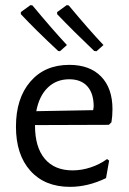

<svg xmlns="http://www.w3.org/2000/svg" viewBox="-20 -718 501 746"><path d="M116 -232V-230Q116 -146 154 -101Q192 -56 262 -56Q297 -56 332 -67.5Q367 -79 396 -100L404 -94L392 -26Q322 8 252 8Q154 8 98 -54.5Q42 -117 42 -226Q42 -336 98 -401Q154 -466 249 -466Q329 -466 373 -420.5Q417 -375 417 -294Q417 -267 413 -243L403 -233ZM121 -286 342 -290 344 -304Q344 -355 319.5 -382.5Q295 -410 249 -410Q199 -410 165.5 -377.5Q132 -345 121 -286ZM106 -697 98 -698 61 -671V-663Q116 -604 206 -520L213 -519L240 -543Q185 -602 106 -697ZM247 -697 239 -698 202 -671V-663Q265 -597 346 -520L355 -519L382 -543Q327 -601 247 -697Z"/></svg>

Font: Alegreya Sans
Style: Regular
Weight: 400
Designer: Juan Pablo del Peral
Foundry: Huerta Tipografica
Version: Version 2.008; ttfautohint (v1.6)